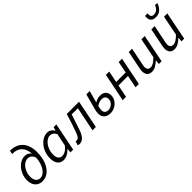

<svg xmlns="http://www.w3.org/2000/svg" viewBox="241 -1924 3135 3135"><g transform="rotate(-45 1808.0 -356.5)"><path d="M209.2 12Q158.6 12 120.1 -10.4Q81.7 -32.7 60.2 -75.5Q38.6 -118.2 38.6 -179.7Q38.6 -244.5 60.4 -300.4Q82.1 -356.4 118 -398.4Q154 -440.4 198.6 -463.9Q243.2 -487.4 288.6 -487.4Q329.6 -487.4 357.4 -472.5Q385.2 -457.6 402.4 -431.9Q419.5 -406.2 427.4 -373.3L410.8 -325.2Q394.3 -373.3 368.7 -398.9Q343 -424.6 293.3 -424.6Q259.5 -424.6 227.6 -404.9Q195.6 -385.2 170.5 -351.1Q145.5 -317 130.7 -274Q116 -231.1 116 -184.2Q116 -121 142.9 -85.5Q169.9 -50.1 220 -50.1Q267.3 -50.1 309.9 -90.1Q352.5 -130.1 379.7 -204.5Q406.8 -278.8 406.8 -382.4Q406.8 -519.1 347.9 -587.2Q289 -655.3 170.4 -655.3L182.5 -718.1Q276.8 -718.1 343.4 -680.1Q410.1 -642 445.7 -569.3Q481.3 -496.5 481.3 -392.1Q481.3 -267.9 445.1 -177Q408.8 -86.2 347.3 -37.1Q285.8 12 209.2 12Z M697.4 12Q633.3 12 595.3 -33.5Q557.4 -78.9 557.4 -164.4Q557.4 -234.2 579.1 -294.9Q600.7 -355.6 638.2 -401.2Q675.7 -446.7 722.6 -472.4Q769.5 -498.1 819.6 -498.1Q859.2 -498.1 889.9 -478.1Q920.7 -458.1 937.5 -424.7H940.8L960.2 -486.1H1022.5L925 0H862L869.6 -72.1H866.3Q830.8 -35 786.8 -11.5Q742.9 12 697.4 12ZM725.1 -52.3Q764.1 -52.3 803.1 -75.1Q842.2 -97.9 877.6 -144.8L922.2 -361.7Q901.2 -400.7 875.9 -417.2Q850.6 -433.8 822.7 -433.8Q786.2 -433.8 752.6 -412.6Q719 -391.3 692.9 -355.2Q666.8 -319.2 651.5 -272.8Q636.2 -226.4 636.2 -175.6Q636.2 -113.2 660.4 -82.7Q684.5 -52.3 725.1 -52.3Z M1067.1 9.5Q1054.5 9.5 1045.3 7.2Q1036.1 5 1028.3 1.3L1050.6 -69.4Q1055.3 -68.4 1060.9 -66.9Q1066.4 -65.4 1072.8 -65.4Q1099.6 -65.4 1119.8 -90.8Q1140 -116.2 1159.3 -171Q1187.1 -249.6 1213.4 -327.6Q1239.7 -405.5 1263.2 -486.1H1546.5L1449.1 0H1372.5L1457.3 -424H1314.9Q1293.8 -354.5 1270.5 -286.7Q1247.2 -218.9 1224.1 -150.1Q1198 -71.2 1158.4 -30.8Q1118.8 9.5 1067.1 9.5Z M1778.5 12Q1710.9 12 1670.2 -24.4Q1629.4 -60.8 1629.4 -125.6Q1629.4 -147.8 1632.7 -167.7Q1635.9 -187.7 1638.9 -199.7L1715.3 -486.1H1792.6L1737.2 -277.4Q1773.4 -300.6 1802.9 -307.4Q1832.4 -314.2 1860.9 -314.2Q1925.7 -314.2 1959.2 -278.8Q1992.8 -243.4 1992.8 -190.3Q1992.8 -133.5 1962.5 -87.6Q1932.2 -41.7 1883.3 -14.8Q1834.5 12 1778.5 12ZM1791.4 -48.6Q1821.8 -48.6 1851.6 -65.4Q1881.5 -82.1 1901 -110.8Q1920.6 -139.4 1920.6 -175.5Q1920.6 -211.7 1899.3 -233Q1878.1 -254.3 1836.9 -254.3Q1812.5 -254.3 1785.7 -247.2Q1758.9 -240.1 1721.1 -215.1Q1713.2 -189.9 1709.2 -170.5Q1705.3 -151.1 1705.3 -135.2Q1705.3 -88.6 1729.4 -68.6Q1753.5 -48.6 1791.4 -48.6Z M2068.8 0 2166.2 -486.1H2242.8L2203 -285.3H2422.8L2462.5 -486.1H2539.1L2441.6 0H2365.1L2408.7 -218.1H2188.9L2145.3 0Z M2739.6 12Q2678.6 12 2651.5 -20.8Q2624.3 -53.6 2624.3 -108.9Q2624.3 -126.3 2626.3 -141.2Q2628.3 -156.2 2632.3 -176L2694.3 -486H2770.8L2710 -186.1Q2706.6 -167.2 2704.3 -154.6Q2702 -142 2702 -129.5Q2702 -92.7 2719.7 -73.6Q2737.3 -54.5 2774.9 -54.5Q2802.9 -54.5 2838.4 -75.7Q2873.9 -96.9 2918.7 -142.1L2987 -486H3063.4L2966.8 0H2903.6L2911.3 -73.9H2907.3Q2869 -38.5 2826.3 -13.3Q2783.6 12 2739.6 12Z M3261.6 12Q3200.6 12 3173.5 -20.8Q3146.3 -53.6 3146.3 -108.9Q3146.3 -126.3 3148.3 -141.2Q3150.3 -156.2 3154.3 -176L3216.3 -486H3292.8L3232 -186.1Q3228.6 -167.2 3226.3 -154.6Q3224 -142 3224 -129.5Q3224 -92.7 3241.7 -73.6Q3259.3 -54.5 3296.9 -54.5Q3324.9 -54.5 3360.4 -75.7Q3395.9 -96.9 3440.7 -142.1L3509 -486H3585.4L3488.8 0H3425.6L3433.3 -73.9H3429.3Q3391 -38.5 3348.3 -13.3Q3305.6 12 3261.6 12ZM3410.4 -573.3Q3353.1 -573.3 3325.1 -601Q3297.2 -628.7 3297.2 -680.1Q3297.2 -687.6 3298.5 -697.1Q3299.8 -706.7 3301.2 -714.5H3358.3Q3357.3 -705.6 3356.8 -699.7Q3356.3 -693.7 3356.3 -688.7Q3356.3 -658 3370.9 -642Q3385.6 -626 3419.8 -626Q3450.8 -626 3473.9 -639.3Q3497 -652.6 3513.1 -674.9Q3529.2 -697.2 3539.2 -724.5L3589.8 -721.8Q3578.3 -682.7 3555.3 -648.8Q3532.2 -614.9 3496.5 -594.1Q3460.7 -573.3 3410.4 -573.3Z"/></g></svg>

Font: Source Sans Variable
Style: Italic
Weight: 200
Italic angle: -11°
Designer: Paul D. Hunt
Foundry: Adobe Systems Incorporated
Version: Version 3.006;hotconv 1.0.111;makeotfexe 2.5.65597